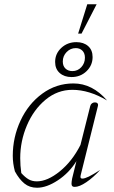

<svg xmlns="http://www.w3.org/2000/svg" viewBox="-20 -872 537 902"><path d="M358 -41Q358 -33 367 -33Q378 -33 397.5 -42.5Q417 -52 451 -74Q418 -38 385.5 -16Q353 6 331 6Q323 6 319.5 2.5Q316 -1 316 -9Q316 -18 319 -34L339 -115Q305 -60 252 -25Q199 10 154 10Q119 10 94.5 -10Q70 -30 50 -67Q40 -104 40 -140Q40 -227 76.5 -305.5Q113 -384 178.5 -432Q244 -480 325 -480Q414 -480 483 -400Q399 -450 320 -450Q250 -450 194 -403.5Q138 -357 106.5 -283Q75 -209 75 -129Q75 -94 80 -59Q98 -39 114.5 -29.5Q131 -20 153 -20Q203 -20 261 -67Q319 -114 358 -191L404 -374Q406 -382 412 -386.5Q418 -391 426 -391Q434 -391 438 -386.5Q442 -382 440 -374L359 -49Q358 -46 358 -41ZM239 -581Q239 -620 268 -647Q297 -674 339 -674Q373 -674 394 -655.5Q415 -637 415 -604Q415 -565 386.5 -537.5Q358 -510 316 -510Q282 -510 260.5 -529Q239 -548 239 -581ZM379 -601Q379 -622 367 -634Q355 -646 336 -646Q311 -646 293 -627.5Q275 -609 275 -583Q275 -562 287.5 -550Q300 -538 320 -538Q345 -538 362 -556.5Q379 -575 379 -601ZM390 -852H434L363 -714H347Z"/></svg>

Font: Srisakdi
Style: Regular
Weight: 400
Designer: Cadson Demak Co.,Ltd.
Foundry: Cadson Demak Co.,Ltd.
Version: Version 1.000